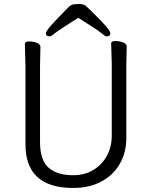

<svg xmlns="http://www.w3.org/2000/svg" viewBox="-20 -912 750 950"><path d="M342 18Q106 18 106 -198V-586L103 -695Q103 -707 124 -707Q145 -707 162.5 -700Q180 -693 180 -680L178 -584V-210Q178 -119 220.5 -82Q263 -45 342 -45Q398 -45 441 -70.5Q484 -96 508.5 -140.5Q533 -185 533 -242V-595L530 -697Q530 -709 551 -709Q572 -709 589.5 -702Q607 -695 607 -682L605 -594V-230Q605 -156 572 -100Q539 -44 480 -13Q421 18 342 18ZM225 -732Q207 -732 207 -747.5Q207 -763 288 -845Q308 -866 319.5 -877Q331 -888 341.5 -890Q352 -892 374 -892Q396 -892 408 -880Q420 -868 440 -849Q526 -765 526 -748.5Q526 -732 508 -732Q500 -732 482.5 -747.5Q465 -763 367 -824Q266 -760 249.5 -746Q233 -732 225 -732Z"/></svg>

Font: LXGW WenKai TC
Style: Regular
Weight: 400
Designer: LXGW / Fontworks Inc.
Foundry: LXGW / Fontworks Inc.
Version: Version 1.330